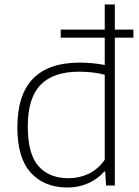

<svg xmlns="http://www.w3.org/2000/svg" viewBox="-20 -828 622 857"><path d="M575.5 -660H492.5V0H453.5L449.5 -62.5H445.5Q416.5 -29 373.8 -10Q331 9 280.5 9Q178.5 9 118 -56.5Q57.5 -122 57.5 -259.5Q57.5 -405 127.2 -476.8Q197 -548.5 335 -548.5Q391.5 -548.5 447.5 -538V-660H251V-696H447.5V-808H492.5V-696H575.5ZM447.5 -494.5Q424.5 -501 394 -504.5Q363.5 -508 333.5 -508Q217.5 -508 160.8 -449Q104 -390 104 -264Q104 -140.5 151.8 -86.5Q199.5 -32.5 286.5 -32.5Q334 -32.5 376 -52.5Q418 -72.5 447.5 -115Z"/></svg>

Font: Encode Sans Semi Expanded ExLight
Style: Regular
Weight: 275
Width: 6
Designer: Multiple Designers
Foundry: Impallari Type
Version: Version 2.000